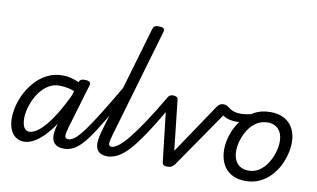

<svg xmlns="http://www.w3.org/2000/svg" viewBox="-95 -1207 2364 1430"><g transform="rotate(10 1086.5 -492.0)"><path d="M156 17Q121 17 94 -2Q67 -21 52.5 -56.5Q38 -92 38 -140Q38 -187 51.5 -239Q65 -291 92 -340.5Q119 -390 157.5 -430.5Q196 -471 246.5 -495Q297 -519 358 -519Q397 -519 440.5 -505.5Q484 -492 519 -468L503 -398Q455 -424 417 -432Q379 -440 347 -440Q306 -440 272 -421.5Q238 -403 211.5 -372Q185 -341 166.5 -303Q148 -265 138.5 -226.5Q129 -188 129 -155Q129 -127 135 -106Q141 -85 153.5 -74Q166 -63 183 -63Q221 -63 267 -104.5Q313 -146 363.5 -225.5Q414 -305 465 -418L500 -376Q442 -244 382 -157Q322 -70 265.5 -26.5Q209 17 156 17ZM462 17Q419 17 398 1.5Q377 -14 370.5 -38Q364 -62 367.5 -90.5Q371 -119 379 -145L479 -484Q485 -503 494.5 -509Q504 -515 523 -515Q553 -515 562 -506Q571 -497 565 -477L467 -147Q452 -96 454 -77Q456 -58 479 -58Q493 -58 500 -46.5Q507 -35 505.5 -20.5Q504 -6 493.5 5.5Q483 17 462 17Z M461 17Q447 17 440.5 5.5Q434 -6 435.5 -20.5Q437 -35 448 -46.5Q459 -58 480 -58Q505 -58 534.5 -84Q564 -110 604 -166Q644 -222 700 -312.5Q756 -403 832 -534Q840 -547 854 -545.5Q868 -544 877 -533.5Q886 -523 878 -510Q794 -357 734 -255.5Q674 -154 629 -94Q584 -34 544 -8.5Q504 17 461 17Z M791 17Q750 17 729 2Q708 -13 702 -37Q696 -61 699.5 -89.5Q703 -118 710 -145L952 -972Q958 -991 967.5 -997Q977 -1003 996 -1003Q1026 -1003 1035 -994Q1044 -985 1038 -965L799 -147Q783 -95 785 -76.5Q787 -58 810 -58Q824 -58 831 -46.5Q838 -35 836 -20.5Q834 -6 823 5.5Q812 17 791 17Z M784 17Q770 17 764.5 5.5Q759 -6 761.5 -20.5Q764 -35 774 -46.5Q784 -58 803 -58Q826 -58 857.5 -81.5Q889 -105 931.5 -157Q974 -209 1029.5 -292.5Q1085 -376 1156 -497Q1164 -510 1180 -507.5Q1196 -505 1206 -494Q1216 -483 1208 -468Q1146 -357 1095 -275.5Q1044 -194 1002 -137.5Q960 -81 923.5 -47Q887 -13 853 2Q819 17 784 17Z M1241 15Q1219 15 1211 7.5Q1203 0 1202 -15L1150 -468Q1148 -490 1160 -502.5Q1172 -515 1192 -515Q1208 -515 1219 -509Q1230 -503 1231 -482L1272 -110L1526 -488Q1539 -505 1549 -510Q1559 -515 1573 -515Q1601 -515 1612 -500Q1623 -485 1610 -468L1295 -11Q1285 1 1273.5 8Q1262 15 1241 15Z M1689 -404Q1661 -404 1632.5 -411Q1604 -418 1561 -448Q1546 -459 1547.5 -471.5Q1549 -484 1559.5 -495Q1570 -506 1584.5 -509Q1599 -512 1609 -504Q1634 -484 1657.5 -476Q1681 -468 1710 -468Q1724 -468 1747 -471Q1770 -474 1792 -479Q1814 -484 1825 -490Q1832 -495 1839 -486Q1846 -477 1847.5 -464Q1849 -451 1838 -444Q1816 -431 1785.5 -422Q1755 -413 1728.5 -408.5Q1702 -404 1689 -404Z M1832 19Q1769 19 1725 -6.5Q1681 -32 1658.5 -78.5Q1636 -125 1636 -184Q1636 -238 1655 -296.5Q1674 -355 1711 -405.5Q1748 -456 1802.5 -487.5Q1857 -519 1930 -519Q1992 -519 2035.5 -494.5Q2079 -470 2101.5 -425.5Q2124 -381 2124 -323Q2124 -282 2112.5 -235Q2101 -188 2078 -143Q2055 -98 2020 -61.5Q1985 -25 1938 -3Q1891 19 1832 19ZM1841 -61Q1888 -61 1923.5 -85.5Q1959 -110 1983.5 -149Q2008 -188 2021 -231.5Q2034 -275 2034 -314Q2034 -354 2020 -382Q2006 -410 1981.5 -424.5Q1957 -439 1923 -439Q1875 -439 1838 -415Q1801 -391 1776.5 -352.5Q1752 -314 1739 -271Q1726 -228 1726 -190Q1726 -150 1740 -120.5Q1754 -91 1780 -76Q1806 -61 1841 -61Z"/></g></svg>

Font: Playwrite AU SA
Style: Regular
Weight: 400
Designer: Veronika Burian, José Scaglione
Foundry: TypeTogether
Version: Version 1.002